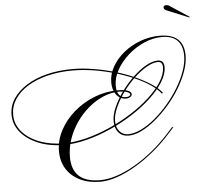

<svg xmlns="http://www.w3.org/2000/svg" viewBox="-233 -1084 1429 1329"><g transform="rotate(-5 482.0 -419.0)"><path d="M410 159Q463 159 525 139Q587 119 652 81.5Q717 44 780 -7.5Q843 -59 900 -122L937 -163H947L908 -120Q850 -55 785 -2Q720 51 654 89.5Q588 128 525.5 149Q463 170 410 170Q330 170 269.5 140.5Q209 111 176 58Q143 5 143 -66Q143 -140 179.5 -209Q216 -278 278.5 -332.5Q341 -387 420.5 -418.5Q500 -450 585 -450Q630 -450 654.5 -441Q679 -432 679 -415Q679 -404 667 -396Q655 -388 638 -388Q597 -388 571 -421.5Q545 -455 545 -508Q545 -565 575 -617.5Q605 -670 656 -711.5Q707 -753 772 -777Q837 -801 907 -801Q1074 -801 1074 -649Q1074 -599 1053.5 -541Q1033 -483 998 -425Q963 -367 917.5 -314.5Q872 -262 822.5 -220.5Q773 -179 724 -155Q675 -131 632 -131Q589 -131 563.5 -160.5Q538 -190 538 -240Q538 -284 561 -336Q584 -388 621.5 -440Q659 -492 704.5 -535.5Q750 -579 795.5 -605Q841 -631 879 -631Q922 -631 922 -582Q922 -534 888.5 -480Q855 -426 797.5 -372.5Q740 -319 665.5 -271Q591 -223 508 -186Q425 -149 341.5 -127.5Q258 -106 183 -106Q84 -106 6 -137.5Q-72 -169 -117 -223Q-162 -277 -162 -346Q-162 -406 -128.5 -456.5Q-95 -507 -35 -545Q25 -583 106.5 -603.5Q188 -624 285 -624Q353 -624 427 -612Q501 -600 573 -579.5Q645 -559 708 -531Q771 -503 820 -471.5Q869 -440 895 -406L888 -400Q863 -433 816 -464.5Q769 -496 706.5 -523Q644 -550 573 -570.5Q502 -591 428.5 -602.5Q355 -614 286 -614Q191 -614 111 -594Q31 -574 -27.5 -538Q-86 -502 -118.5 -452.5Q-151 -403 -151 -344Q-151 -279 -107.5 -227.5Q-64 -176 12 -146.5Q88 -117 183 -117Q257 -117 339 -138Q421 -159 503 -195.5Q585 -232 658 -278.5Q731 -325 788 -377.5Q845 -430 878 -482.5Q911 -535 911 -582Q911 -621 879 -621Q843 -621 798.5 -595Q754 -569 710 -527Q666 -485 629.5 -434Q593 -383 570.5 -332Q548 -281 548 -239Q548 -195 571 -168Q594 -141 631 -141Q673 -141 721.5 -164.5Q770 -188 818.5 -228.5Q867 -269 911 -320.5Q955 -372 989.5 -429Q1024 -486 1044 -542.5Q1064 -599 1064 -649Q1064 -719 1028 -755Q992 -791 922 -791Q860 -791 798 -764Q736 -737 685.5 -692Q635 -647 604.5 -592.5Q574 -538 574 -483Q574 -398 639 -398Q651 -398 660 -402.5Q669 -407 669 -414Q669 -425 647.5 -432.5Q626 -440 595 -440Q538 -440 483 -416.5Q428 -393 379.5 -352Q331 -311 294 -257.5Q257 -204 236 -143Q215 -82 215 -19Q215 159 410 159ZM1123 -909 969 -972Q951 -980 951 -993Q951 -1008 970 -1008Q975 -1008 981 -1006.5Q987 -1005 994 -1000L1126 -913Z"/></g></svg>

Font: Ballet 24pt
Style: Regular
Weight: 400
Designer: Maximiliano R. Sproviero
Foundry: Omnibus-Type
Version: Version 1.100